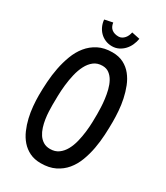

<svg xmlns="http://www.w3.org/2000/svg" viewBox="-214 -951 918 1060"><g transform="rotate(30 245.0 -421.0)"><path d="M458 -379.9Q458 -340.3 455.6 -295.4Q453.1 -250.5 445.1 -206.5Q437 -162.6 421.6 -121.8Q406.2 -81.1 380.6 -50.3Q355 -19.5 317.4 -1Q279.8 17.6 227.5 17.6Q186.5 17.6 156.2 2.7Q126 -12.2 104.2 -37.1Q82.5 -62 68.4 -94.7Q54.2 -127.4 45.9 -162.8Q37.6 -198.2 34.4 -234.4Q31.2 -270.5 31.2 -301.8Q31.2 -341.3 34.2 -387.2Q37.1 -433.1 45.9 -478.5Q54.7 -523.9 70.6 -565.9Q86.4 -607.9 112.5 -640.1Q138.7 -672.4 176.3 -691.7Q213.9 -710.9 265.6 -710.9Q306.6 -710.9 337.2 -695.1Q367.7 -679.2 388.9 -652.6Q410.2 -626 423.6 -591.8Q437 -557.6 444.8 -520.8Q452.6 -483.9 455.3 -447.5Q458 -411.1 458 -379.9ZM362.3 -374Q362.3 -390.6 361.3 -415.3Q360.4 -439.9 356.9 -467Q353.5 -494.1 346.7 -521.5Q339.8 -548.8 327.9 -570.6Q315.9 -592.3 298.1 -605.7Q280.3 -619.1 254.9 -619.1Q222.7 -619.1 200.4 -601.8Q178.2 -584.5 163.6 -556.2Q148.9 -527.8 140.6 -492.4Q132.3 -457 128.4 -420.9Q124.5 -384.8 123.8 -351.3Q123 -317.9 123 -293.9Q123 -275.9 124 -252.7Q125 -229.5 128.7 -205.3Q132.3 -181.2 139.6 -158Q147 -134.8 158.9 -116.7Q170.9 -98.6 189 -87.4Q207 -76.2 232.4 -76.2Q264.2 -76.2 286.1 -92.3Q308.1 -108.4 322.5 -134.5Q336.9 -160.6 345 -193.4Q353 -226.1 356.9 -259Q360.8 -292 361.6 -322.3Q362.3 -352.5 362.3 -374ZM356 -849.6Q352.5 -828.1 343.5 -808.1Q334.5 -788.1 320.1 -772.7Q305.7 -757.3 286.6 -747.8Q267.6 -738.3 244.6 -738.3Q221.7 -738.3 202.1 -746.6Q182.6 -754.9 168.2 -769.3Q153.8 -783.7 145 -803Q136.2 -822.3 134.3 -844.7L186 -855.5Q189.9 -828.1 206.5 -815.4Q223.1 -802.7 249.5 -802.7Q260.7 -802.7 270 -807.9Q279.3 -813 286.4 -821.3Q293.5 -829.6 297.9 -839.8Q302.2 -850.1 304.2 -860.4Z"/></g></svg>

Font: Maiden Orange
Style: Regular
Weight: 400
Designer: Astigmatic (AOETI)
Foundry: Astigmatic (AOETI)
Version: Version 1.000